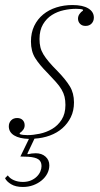

<svg xmlns="http://www.w3.org/2000/svg" viewBox="-26 -540 399 763"><path d="M65 203Q36 203 18 192Q0 181 -6 168L5 157Q13 169 29 176Q45 183 65 183Q83 183 97 177Q111 171 120.5 161.5Q130 152 134.5 141Q139 130 139 120Q139 102 127 93.5Q115 85 87 83L55 82L89 12Q51 11 30 -2Q9 -15 9 -38Q9 -52 18 -61.5Q27 -71 42 -71Q56 -71 64 -63Q72 -55 72 -42Q72 -32 66 -24Q60 -16 52 -11L53 -7Q58 -5 66 -4Q74 -3 83 -3Q105 -3 131.5 -8.5Q158 -14 181 -27.5Q204 -41 219 -64.5Q234 -88 234 -123Q234 -141 230.5 -155.5Q227 -170 218.5 -184.5Q210 -199 196 -214.5Q182 -230 162 -251Q131 -282 114 -309Q97 -336 97 -375Q97 -410 110 -437Q123 -464 145.5 -482.5Q168 -501 198 -510.5Q228 -520 262 -520Q303 -520 325 -506.5Q347 -493 347 -470Q347 -456 338 -446.5Q329 -437 314 -437Q300 -437 292 -445.5Q284 -454 284 -466Q284 -476 290 -484.5Q296 -493 304 -498L303 -502Q294 -505 276 -505Q253 -505 227.5 -499.5Q202 -494 180.5 -480.5Q159 -467 145 -443.5Q131 -420 131 -385Q131 -367 134.5 -352.5Q138 -338 146.5 -324Q155 -310 168.5 -294Q182 -278 203 -257Q235 -224 251.5 -197Q268 -170 268 -133Q268 -100 255.5 -74.5Q243 -49 222 -30.5Q201 -12 172.5 -1.5Q144 9 111 11L83 70L84 73Q92 71 100 70Q108 69 116 69Q140 69 155 82.5Q170 96 170 117Q170 134 162 149.5Q154 165 139.5 177Q125 189 106 196Q87 203 65 203Z"/></svg>

Font: IBM Plex Serif ExtraLight
Style: Italic
Weight: 200
Italic angle: -14°
Designer: Mike Abbink, Paul van der Laan, Pieter van Rosmalen
Foundry: Bold Monday
Version: Version 2.5